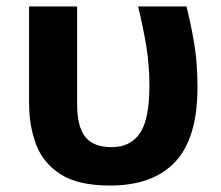

<svg xmlns="http://www.w3.org/2000/svg" viewBox="-20 -566 685 595"><path d="M321 9Q223 9 168.5 -25.5Q114 -60 92 -118Q70 -176 70 -249V-546H219V-244Q219 -173 244.5 -141.5Q270 -110 326 -110Q384 -110 413.5 -153Q443 -196 443 -300Q443 -364 433.5 -422Q424 -480 408 -546H558Q574 -481 583 -423.5Q592 -366 592 -296Q592 -138 523 -64.5Q454 9 321 9Z"/></svg>

Font: Noto Sans
Style: Bold
Weight: 700
Designer: Monotype Design Team
Foundry: Monotype Imaging Inc.
Version: Version 2.000;GOOG;noto-source:20170915:90ef993387c0; ttfaut